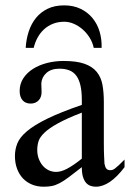

<svg xmlns="http://www.w3.org/2000/svg" viewBox="-20 -687 484 715"><path d="M443.8 -64.5Q388.7 8.3 336.9 8.3Q326.2 8.3 316.7 4.9Q307.1 1.5 300 -6.8Q293 -15.1 288.8 -29.1Q284.7 -43 284.7 -64.5Q255.4 -41.5 236.1 -27.1Q216.8 -12.7 201.9 -4.9Q187 2.9 173.6 5.6Q160.2 8.3 142.6 8.3Q118.7 8.3 99.1 0.2Q79.6 -7.8 65.4 -22.7Q51.3 -37.6 43.5 -58.8Q35.6 -80.1 35.6 -106Q35.6 -130.9 44.7 -153.3Q53.7 -175.8 80.6 -198.5Q107.4 -221.2 156.2 -245.1Q205.1 -269 284.7 -296.4V-314.9Q284.7 -347.2 279.5 -369.1Q274.4 -391.1 264.2 -405Q253.9 -418.9 238.3 -425Q222.7 -431.2 201.2 -431.2Q170.4 -431.2 152.8 -415.3Q135.3 -399.4 133.8 -376.5L134.8 -347.2Q135.7 -326.2 124.3 -313.7Q112.8 -301.3 94.2 -301.3Q74.7 -301.3 64 -313.7Q53.2 -326.2 53.2 -348.1Q53.2 -374.5 66.7 -395.3Q80.1 -416 102.8 -430.4Q125.5 -444.8 155 -452.4Q184.6 -460 216.8 -460Q265.1 -460 294.7 -449.5Q324.2 -439 340.3 -419.2Q356.4 -399.4 361.6 -371.1Q366.7 -342.8 366.7 -307.6V-155.3Q366.7 -124 367.7 -104Q368.7 -84 369.1 -77.1Q371.6 -64 376.5 -58.6Q381.3 -53.2 390.6 -53.2Q395 -53.2 398.9 -54.4Q402.8 -55.7 408.2 -59.6Q413.6 -63.5 421.9 -71.3Q430.2 -79.1 443.8 -92.8ZM284.7 -267.6Q228 -245.6 195.1 -227.3Q162.1 -209 145 -192.4Q127.9 -175.8 123.3 -160.4Q118.7 -145 118.7 -128.9Q118.7 -111.3 124 -96.7Q129.4 -82 138.4 -71Q147.5 -60.1 159.9 -53.7Q172.4 -47.4 186.5 -46.9Q205.6 -45.9 229.7 -58.6Q253.9 -71.3 284.7 -96.2ZM329.1 -508.8Q324.7 -529.3 313.7 -546.9Q302.7 -564.5 287.6 -577.6Q272.5 -590.8 254.9 -598.4Q237.3 -606 219.2 -606Q196.3 -606 177.5 -598.6Q158.7 -591.3 144.3 -578.1Q129.9 -564.9 120.1 -547.1Q110.4 -529.3 105.5 -508.8H75.7Q77.6 -541.5 87.2 -570.3Q96.7 -599.1 114.3 -620.6Q131.8 -642.1 157.7 -654.5Q183.6 -667 219.2 -667Q252.9 -667 279.3 -654.5Q305.7 -642.1 323.7 -620.6Q341.8 -599.1 350.6 -570.3Q359.4 -541.5 358.4 -508.8Z"/></svg>

Font: Doulos SIL Viet
Style: Regular
Weight: 400
Designer: Walt Agee, Victor Gaultney, Peter Martin, Debbi Hosken, Becca Hirsbrunner
Foundry: SIL International
Version: Version 5.000